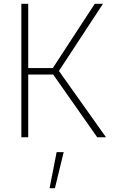

<svg xmlns="http://www.w3.org/2000/svg" viewBox="-20 -720 593 1007"><path d="M240 267 277 78H314L268 267ZM92 0V-700H128V-363H257L477 -700H520L289 -348L536 0H490L259 -329H128V0Z"/></svg>

Font: TitilliumWeb ExtraLight
Style: Regular
Weight: 400
Designer: Mohamed Gaber, Accademia di Belle Arti di Urbino and others
Foundry: Kief Type Foundry, Accademia di Belle Arti di Urbino and others
Version: Version 3.000; ttfautohint (v1.8.2)